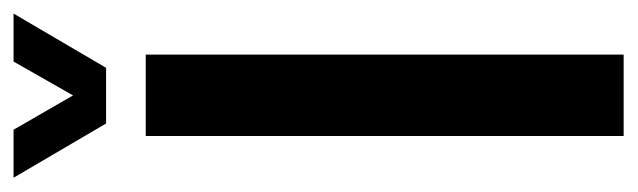

<svg xmlns="http://www.w3.org/2000/svg" viewBox="-348 -576 917 276"><g transform="rotate(-90 110.0 -438.5)"><path d="M52 0V-687H169V0ZM-8 -877H61L132 -754H89L159 -877H228L150 -744H70Z"/></g></svg>

Font: Archivo ExtraCondensed SemiBold
Style: Regular
Weight: 600
Width: 2
Designer: Hector Gatti
Foundry: Omnibus-Type
Version: Version 2.001